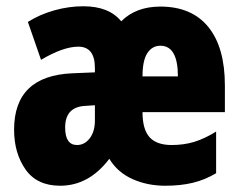

<svg xmlns="http://www.w3.org/2000/svg" viewBox="-20 -583 766 613"><path d="M698 -310V-225H435Q435 -170 457.5 -145Q480 -120 528 -120Q567 -120 600 -130Q633 -140 670 -163V-30Q635 -9 596 0.5Q557 10 508 10Q450 10 402.5 -11.5Q355 -33 329 -76Q264 10 172 10Q98 10 61.5 -42Q25 -94 25 -169Q25 -341 211 -349L283 -352V-366Q283 -434 230 -434Q182 -434 111 -392L69 -513Q107 -537 153.5 -550Q200 -563 246 -563Q328 -563 367 -515Q414 -562 492 -562Q592 -562 645 -497Q698 -432 698 -310ZM435 -339H548Q548 -437 492 -437Q466 -437 450.5 -413.5Q435 -390 435 -339ZM253 -245Q188 -242 188 -176Q188 -120 226 -120Q250 -120 266.5 -141.5Q283 -163 283 -198V-247Z"/></svg>

Font: Noto Sans UI CondBlack
Style: Regular
Weight: 900
Width: 3
Designer: Monotype Design Team
Foundry: Monotype Imaging Inc.
Version: Version 1.001